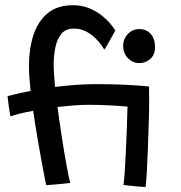

<svg xmlns="http://www.w3.org/2000/svg" viewBox="-20 -726 711 753"><path d="M161 0Q155.5 -26 146.8 -72.8Q138 -119.5 128.2 -176.8Q118.5 -234 110 -291.5Q49.5 -280 21 -269.5Q18.5 -280.5 14.8 -306.5Q11 -332.5 9.5 -349Q52.5 -360.5 100 -369.5Q97 -398 95.2 -423Q93.5 -448 93.5 -467.5Q93.5 -534 111 -588Q128.5 -642 166.5 -673.8Q204.5 -705.5 266 -705.5Q302 -705.5 331 -693.2Q360 -681 381.2 -663.5Q402.5 -646 415.5 -629.8Q428.5 -613.5 432 -606Q429 -600.5 420 -584.2Q411 -568 402 -552.2Q393 -536.5 389 -531.5Q387 -535.5 378 -548.5Q369 -561.5 353.5 -576.8Q338 -592 316.8 -603Q295.5 -614 269.5 -614Q238 -614 221 -593.5Q204 -573 197.2 -540.5Q190.5 -508 190.5 -472.5Q190.5 -456 192 -433.5Q193.5 -411 196 -385Q236.5 -390 276.5 -393Q316.5 -396 353.5 -396Q415.5 -396 466.2 -393.8Q517 -391.5 564.5 -387Q565 -364 565 -323.8Q565 -283.5 563 -235.5Q561.5 -188 559.8 -138.8Q558 -89.5 555.8 -50.2Q553.5 -11 551 7.5Q543 7.5 524.5 5.8Q506 4 488.2 2.2Q470.5 0.5 464.5 -0.5Q466.5 -14 468.8 -47Q471 -80 473.2 -124.2Q475.5 -168.5 477.2 -216.5Q479 -264.5 480 -308Q445.5 -311 406 -313Q366.5 -315 328 -315Q300 -315 268.5 -312.5Q237 -310 205.5 -306.5Q213.5 -246 223 -185Q232.5 -124 241.2 -76.5Q250 -29 255.5 -8.5Q247.5 -7.5 227.8 -5.5Q208 -3.5 188.2 -1.8Q168.5 0 161 0ZM526.5 -478.5Q500 -478.5 481.5 -498.2Q463 -518 463 -546Q463 -573.5 481.5 -592.8Q500 -612 526 -612Q554.5 -612 571.2 -592.8Q588 -573.5 588 -540.5Q588 -510.5 569 -494.5Q550 -478.5 526.5 -478.5Z"/></svg>

Font: Grandstander
Style: Regular
Weight: 400
Designer: Tyler Finck
Foundry: Etcetera Type Co
Version: Version 1.200; ttfautohint (v1.8.3)